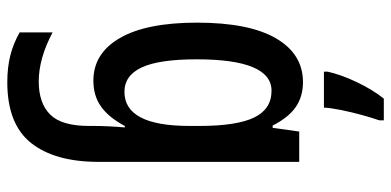

<svg xmlns="http://www.w3.org/2000/svg" viewBox="-286 -520 1046 513"><g transform="rotate(90 236.5 -263.0)"><path d="M199 -550Q237 -550 265 -531Q293 -512 315 -469H321L331 -540H412V-4Q412 113 361.5 176.5Q311 240 199 240Q160 240 128 232Q96 224 66 207V119Q136 156 197 156Q255 156 285.5 125.5Q316 95 316 22V8Q316 -8 317 -30Q318 -52 320 -74H316Q294 -32 265 -11Q236 10 195 10Q122 10 81 -61Q40 -132 40 -267Q40 -406 82 -478Q124 -550 199 -550ZM222 -466Q138 -466 138 -266Q138 -166 159.5 -119.5Q181 -73 225 -73Q316 -73 316 -247V-273Q316 -373 293.5 -419.5Q271 -466 222 -466ZM301 -754Q294 -734 286.5 -706.5Q279 -679 273.5 -652Q268 -625 267 -606H171V-616Q179 -652 199 -694Q219 -736 243 -766H301Z"/></g></svg>

Font: Noto Sans Lao Looped ExtraCondensed Medium
Style: Regular
Weight: 500
Width: 2
Designer: Mark Frömberg, Ben Mitchell
Foundry: The Fontpad Ltd
Version: Version 1.002; ttfautohint (v1.8.4.7-5d5b)